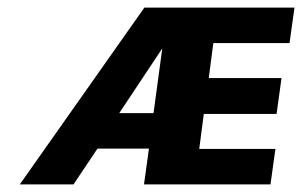

<svg xmlns="http://www.w3.org/2000/svg" viewBox="-20 -484 793 504"><path d="M406 -357 383 -187H293ZM236 -94H371L358 0H690L703 -93H503L515 -185H706L719 -279H528L540 -371H740L753 -464H359L32 0H173Z"/></svg>

Font: Hussar Tani
Style: Kurs
Weight: 700
Foundry: Cannot Into Space Fonts
Version: Version 0.92